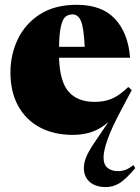

<svg xmlns="http://www.w3.org/2000/svg" viewBox="-20 -547 584 800"><path d="M529 -171.5 487 -92.5Q443.5 -11 427.5 35.8Q411.5 82.5 411.5 108.5Q411.5 139 428 152.5Q444.5 166 472 166Q488 166 502 161Q516 156 536 141L543.5 153.5Q503 201.5 476.5 217Q450 232.5 422 232.5Q378 232.5 353.8 211Q329.5 189.5 329.5 154Q329.5 127.5 342.2 100.5Q355 73.5 378 40.5Q401 7.5 431.5 -38.5Q398.5 -9.5 362.2 2.8Q326 15 284 15Q204.5 15 146 -16.2Q87.5 -47.5 55.5 -106Q23.5 -164.5 23.5 -245Q23.5 -320 54.5 -384.2Q85.5 -448.5 147 -487.8Q208.5 -527 300 -527Q404.5 -527 459.2 -468.2Q514 -409.5 522 -306.5H226Q229 -207 266 -164.8Q303 -122.5 374 -122.5Q414 -122.5 445 -135.2Q476 -148 514.5 -184.5ZM282 -487Q264.5 -487 252.5 -476.8Q240.5 -466.5 233.8 -437.5Q227 -408.5 226 -352H333Q329 -432.5 317.2 -459.8Q305.5 -487 282 -487Z"/></svg>

Font: Newsreader 72pt ExtraBold
Style: Regular
Weight: 800
Designer: Hugues Gentile
Foundry: Production Type
Version: Version 1.003; ttfautohint (v1.8.3)